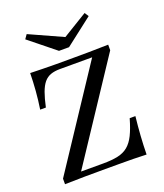

<svg xmlns="http://www.w3.org/2000/svg" viewBox="-139 -849 806 942"><g transform="rotate(-20 264.0 -378.0)"><path d="M37.1 0V-29L375 -539.5H206.5Q179 -539.5 158.5 -532.3Q137.9 -525 123.4 -507.7Q108.9 -490.3 98 -460.5Q87.1 -430.6 77.4 -385.5H47.6Q54.8 -432.3 58.5 -478.6Q62.1 -525 62.9 -571Q91.9 -570.2 127 -569.4Q162.1 -568.5 196.8 -568.5Q231.5 -568.5 260.5 -568.5Q309.7 -568.5 366.1 -569Q422.6 -569.4 470.2 -571V-541.9L132.3 -31.5H247.6Q292.7 -31.5 324.6 -38.3Q356.5 -45.2 378.2 -63.3Q400 -81.5 415.7 -113.3Q431.5 -145.2 446 -196H475.8Q470.2 -145.2 466.9 -96.8Q463.7 -48.4 462.9 0Q431.5 -1.6 393.5 -2Q355.6 -2.4 318.5 -2.4Q281.5 -2.4 249.2 -2.4Q198.4 -2.4 142.3 -2Q86.3 -1.6 37.1 0ZM414.5 -756.5 428.2 -735.5 285.5 -625H233.1L96.8 -734.7L112.1 -756.5L306.5 -668.5H270.2Z"/></g></svg>

Font: Playfair
Style: Regular
Weight: 400
Designer: Claus Eggers Sørensen
Foundry: Claus Eggers Sørensen
Version: Version 2.001;gftools[0.9.30]